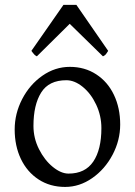

<svg xmlns="http://www.w3.org/2000/svg" viewBox="-20 -738 543 773"><path d="M39.1 -216.8Q39.1 -280.8 69.3 -339.1Q99.6 -397.5 150.6 -433.1Q201.7 -468.8 261.2 -468.8Q321.3 -468.8 367.4 -438.7Q413.6 -408.7 438.7 -356Q463.9 -303.2 463.9 -236.8Q463.9 -172.9 433.1 -114.7Q402.3 -56.6 351.3 -21Q300.3 14.6 242.2 14.6Q181.6 14.6 135.5 -15.4Q89.4 -45.4 64.2 -97.9Q39.1 -150.4 39.1 -216.8ZM114.7 -231Q114.7 -181.6 137 -137.5Q159.2 -93.3 192.4 -66.2Q225.6 -39.1 255.9 -39.1Q322.8 -39.1 355.5 -87.4Q388.2 -135.7 388.2 -222.2Q388.2 -272 367.2 -316.7Q346.2 -361.3 313.2 -388.2Q280.3 -415 247.1 -415Q176.8 -415 145.8 -365.5Q114.7 -315.9 114.7 -231ZM260.7 -642.1 128.4 -511.2Q122.6 -514.2 119.4 -517.1Q116.2 -520 112.5 -525.1Q108.9 -530.3 106.4 -533.2L235.4 -718.3H287.6L415.5 -533.2Q414.1 -531.2 410.4 -525.4Q406.7 -519.5 403.3 -516.6Q399.9 -513.7 394.5 -511.2Z"/></svg>

Font: David Libre
Style: Regular
Weight: 400
Version: Version 1.000